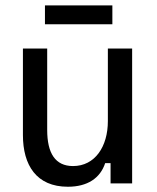

<svg xmlns="http://www.w3.org/2000/svg" viewBox="-20 -680 582 712"><path d="M396.7 -590V-660H146.7V-590ZM231.7 12.5C304.2 12.5 351.7 -19.2 370 -75H390V0H470V-500H380V-230.8C380 -136.7 332.5 -64.2 250.8 -64.2C185 -64.2 155 -111.7 155 -198.3V-500H65V-179.2C65 -67.5 115 12.5 231.7 12.5Z"/></svg>

Font: Familjen Grotesk
Style: Regular
Weight: 400
Designer: Anders Wikstroem, Jonas Baeckman, Matilda Gysing, Kristian Moeller
Foundry: Familjen STHLM AB
Version: Version 2.000